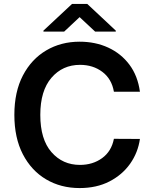

<svg xmlns="http://www.w3.org/2000/svg" viewBox="-20 -950 784 980"><path d="M694.2 -481.9H561.4Q550.1 -547.2 502.5 -583.1Q454.9 -619 388.5 -619Q299.4 -619 242.5 -552.9Q185.7 -486.9 185.7 -363.6Q185.7 -238.6 242.7 -173.5Q299.7 -108.3 388.1 -108.3Q453.5 -108.3 501.2 -142.9Q549 -177.6 561.4 -241.5L694.2 -240.8Q684.3 -171.2 644.2 -114.3Q604 -57.5 538.5 -23.8Q473 9.9 386.4 9.9Q290.5 9.9 215.2 -34.6Q139.9 -79.2 96.6 -162.8Q53.3 -246.4 53.3 -363.6Q53.3 -481.2 96.9 -564.8Q140.6 -648.4 216.1 -692.8Q291.5 -737.2 386.4 -737.2Q467 -737.2 532.5 -707Q598 -676.8 640.6 -619.9Q683.2 -562.9 694.2 -481.9ZM307.5 -788.7 386.4 -862.6 465.6 -788.7H571V-793.7L425.4 -930H347.7L201.7 -793.7V-788.7Z"/></svg>

Font: Inter UI Semi Bold
Style: Regular
Weight: 600
Designer: Rasmus Andersson
Foundry: rsms
Version: 3.2;8d6f07862